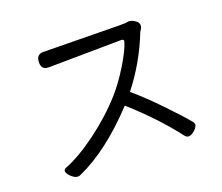

<svg xmlns="http://www.w3.org/2000/svg" viewBox="-118 -881 1237 1069"><g transform="rotate(-20 500.0 -346.5)"><path d="M774 -688Q800 -669 784 -640L775 -625Q712 -465 607 -332Q681 -269 763 -183Q845 -98 880 -54Q899 -33 864 -3Q829 27 808 0Q706 -134 554 -270Q368 -71 191 8Q164 22 132 -11Q100 -45 129 -57Q214 -90 321 -169Q429 -249 512 -342Q564 -401 612 -480Q660 -559 673 -604Q678 -620 659 -620L229 -615Q187 -615 187 -657Q187 -706 229 -706L674 -700Q723 -700 721 -702Q749 -708 774 -688Z"/></g></svg>

Font: Swei Gothic CJK TC Regular
Style: Regular
Weight: 400
Version: Version 2.129